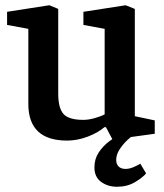

<svg xmlns="http://www.w3.org/2000/svg" viewBox="-20 -525 625 732"><path d="M236 11Q162 11 125 -24Q88 -59 88 -129V-415L7 -430V-480L168 -505L202 -491V-168Q202 -113 222 -90.5Q242 -68 298 -68Q317 -68 340.5 -74.5Q364 -81 379 -89V-415L298 -430V-480L459 -505L494 -491V-82L570 -66V-15L409 7L384 -40H378Q352 -18 313 -3.5Q274 11 236 11ZM426 187Q391 187 365.5 168.5Q340 150 340 113Q340 81 356.5 56Q373 31 397.5 13Q422 -5 445 -16H497Q481 -6 464 10.5Q447 27 435 46Q423 65 423 85Q423 100 432 109.5Q441 119 459 119Q472 119 487 113Q502 107 515 99L537 136Q524 152 494.5 169.5Q465 187 426 187Z"/></svg>

Font: Faustina Light SemiBold
Style: Regular
Weight: 600
Version: Version 1.200